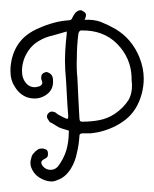

<svg xmlns="http://www.w3.org/2000/svg" viewBox="-29 -339 297 370"><path d="M46.9 -260.7Q29.3 -251 19.5 -230.5Q10.7 -210 14.6 -191.4Q17.6 -180.7 25.4 -174.8Q34.2 -168.9 43.9 -171.9Q49.8 -172.9 51.8 -176.8Q53.7 -179.7 50.8 -185.5Q49.8 -189.5 50.8 -192.4Q50.8 -195.3 54.7 -198.2Q57.6 -200.2 61.5 -200.2Q64.5 -199.2 67.4 -197.3Q71.3 -194.3 72.3 -190.4Q73.2 -187.5 73.2 -183.6Q74.2 -165 58.6 -155.3Q43 -145.5 23.4 -151.4Q7.8 -157.2 -1 -172.9Q-8.8 -184.6 -8.8 -201.2Q-8.8 -204.1 -8.8 -208Q-6.8 -235.4 6.8 -254.9Q20.5 -274.4 46.9 -285.2Q59.6 -291 74.2 -294.9Q87.9 -298.8 102.5 -299.8Q105.5 -299.8 107.4 -300.8Q109.4 -301.8 110.4 -304.7Q111.3 -306.6 112.3 -308.6Q113.3 -309.6 114.3 -311.5Q117.2 -316.4 122.1 -318.4Q124 -319.3 126 -319.3Q128.9 -319.3 130.9 -317.4Q136.7 -314.5 136.7 -310.5Q136.7 -305.7 133.8 -300.8Q151.4 -301.8 165 -296.9Q179.7 -291 193.4 -283.2Q224.6 -264.6 239.3 -229.5Q248 -208 248 -187.5Q248 -172.9 244.1 -158.2Q235.4 -126 212.9 -108.4Q190.4 -90.8 159.2 -84Q152.3 -83 145.5 -82Q137.7 -82 130.9 -82Q127 -82 126 -81.1Q124 -80.1 124 -76.2Q123 -59.6 119.1 -43.9Q116.2 -28.3 107.4 -13.7Q96.7 2.9 82 7.8Q76.2 10.7 70.3 10.7Q61.5 10.7 51.8 5.9Q39.1 0 33.2 -11.7Q27.3 -22.5 31.2 -34.2Q32.2 -40 36.1 -43.9Q39.1 -47.9 43.9 -50.8Q46.9 -52.7 49.8 -52.7Q51.8 -52.7 54.7 -52.7Q58.6 -51.8 61.5 -49.8Q63.5 -46.9 63.5 -43Q63.5 -39.1 62.5 -37.1Q60.5 -34.2 57.6 -33.2Q51.8 -30.3 50.8 -27.3Q49.8 -23.4 53.7 -18.6Q59.6 -11.7 68.4 -11.7Q77.1 -11.7 83 -18.6Q93.8 -33.2 98.6 -48.8Q103.5 -65.4 103.5 -83Q104.5 -86.9 102.5 -87.9Q100.6 -87.9 98.6 -88.9Q90.8 -90.8 84 -93.8Q78.1 -97.7 71.3 -101.6Q69.3 -102.5 67.4 -103.5Q65.4 -105.5 64.5 -107.4Q61.5 -111.3 61.5 -114.3Q61.5 -118.2 64.5 -121.1Q67.4 -124 71.3 -124Q74.2 -124 78.1 -122.1Q82 -118.2 86.9 -116.2Q91.8 -113.3 96.7 -111.3Q100.6 -109.4 101.6 -110.4Q102.5 -111.3 102.5 -115.2Q100.6 -137.7 99.6 -160.2Q98.6 -182.6 96.7 -205.1Q95.7 -222.7 96.7 -240.2Q97.7 -256.8 99.6 -274.4Q99.6 -275.4 99.6 -275.4Q99.6 -276.4 99.6 -278.3Q85.9 -274.4 72.3 -270.5Q58.6 -267.6 46.9 -260.7ZM124 -112.3Q124 -109.4 125 -106.4Q126 -104.5 129.9 -104.5Q146.5 -104.5 162.1 -107.4Q177.7 -110.4 191.4 -119.1Q209 -130.9 218.8 -146.5Q227.5 -162.1 224.6 -184.6Q224.6 -186.5 224.6 -187.5Q224.6 -188.5 224.6 -189.5Q223.6 -227.5 196.3 -254.9Q169.9 -281.2 127.9 -280.3Q125 -280.3 124 -278.3Q123 -277.3 122.1 -274.4Q119.1 -251 119.1 -228.5Q118.2 -206.1 120.1 -189.5Q121.1 -166 122.1 -147.5Q123 -128.9 124 -112.3Z"/></svg>

Font: Chain Script-Pehr4
Style: Regular
Weight: 400
Designer: Pehr
Version: Version 1.0